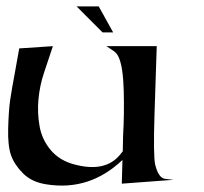

<svg xmlns="http://www.w3.org/2000/svg" viewBox="-20 -568 635 599"><path d="M362 -69Q259 29 124 7Q79 0 52 -27Q25 -54 14.5 -83.5Q4 -113 5.5 -168Q7 -223 11.5 -254.5Q16 -286 28 -350Q30 -361 31 -367L40 -417L145 -424L117 -340Q104 -301 100 -258.5Q96 -216 103.5 -174Q111 -132 138.5 -99.5Q166 -67 212 -55Q309 -29 355 -86L363 -96L364 -145Q368 -212 366 -286Q364 -360 350 -390Q345 -402 333 -410L312 -424H469L462 -210Q458 -84 464 -55Q474 -13 495 -10L521 -7L360 5ZM333 -467H300L219 -548H288Z"/></svg>

Font: Roman Uncial Modern
Style: Medium
Weight: 500
Version: Version 001.000